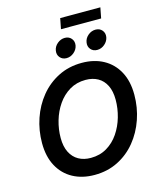

<svg xmlns="http://www.w3.org/2000/svg" viewBox="-150 -1169 1068 1285"><g transform="rotate(-15 383.5 -527.0)"><path d="M344.2 9.8Q258.8 9.8 194.3 -25.4Q129.9 -60.5 94 -127Q58.1 -193.4 58.1 -286.6Q58.1 -374.5 85.7 -455.6Q113.3 -536.6 165.3 -600.1Q217.3 -663.6 290.3 -700.4Q363.3 -737.3 453.6 -737.3Q539.1 -737.3 603 -702.1Q667 -667 702.9 -600.8Q738.8 -534.7 738.8 -440.9Q738.8 -352.5 710.9 -271.5Q683.1 -190.4 631.3 -127Q579.6 -63.5 506.8 -26.9Q434.1 9.8 344.2 9.8ZM349.1 -106.9Q412.1 -106.9 460.7 -136Q509.3 -165 542.2 -213.4Q575.2 -261.7 592.3 -321Q609.4 -380.4 609.4 -440.4Q609.4 -499.5 589.4 -539.8Q569.3 -580.1 533.2 -600.3Q497.1 -620.6 448.2 -620.6Q385.7 -620.6 337.2 -591.6Q288.6 -562.5 255.1 -513.9Q221.7 -465.3 204.6 -406.5Q187.5 -347.7 187.5 -287.6Q187.5 -228.5 207.8 -188.2Q228 -147.9 264.2 -127.4Q300.3 -106.9 349.1 -106.9ZM577.6 -793.9Q548.8 -793.9 532.2 -813.7Q515.6 -833.5 520.5 -861.3Q524.9 -889.2 548.1 -908.7Q571.3 -928.2 600.1 -928.2Q628.4 -928.2 645 -908.7Q661.6 -889.2 657.2 -861.3Q652.3 -833.5 629.2 -813.7Q606 -793.9 577.6 -793.9ZM364.7 -793.9Q336.4 -793.9 319.6 -813.7Q302.7 -833.5 307.6 -861.3Q312 -889.2 335.4 -908.7Q358.9 -928.2 387.2 -928.2Q415.5 -928.2 432.1 -908.7Q448.7 -889.2 444.3 -861.3Q439.5 -833.5 416.3 -813.7Q393.1 -793.9 364.7 -793.9ZM670.4 -1064 656.2 -990.7H377.9L392.1 -1064Z"/></g></svg>

Font: Inter 16pt SemiBold
Style: Italic
Weight: 600
Italic angle: -9.3988°
Version: Version 4.001;git-66647c0bb